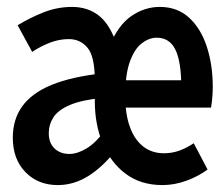

<svg xmlns="http://www.w3.org/2000/svg" viewBox="-20 -523 640 555"><path d="M147 12Q90 12 53.5 -25.5Q17 -63 17 -125Q17 -178 44.5 -216Q72 -254 129 -277.5Q186 -301 276 -311V-240Q216 -234 182 -219.5Q148 -205 134.5 -184Q121 -163 121 -138Q121 -110 137.5 -94Q154 -78 181 -78Q204 -78 231 -94.5Q258 -111 284 -147L318 -92Q277 -40 235 -14Q193 12 147 12ZM450 12Q387 12 343.5 -20.5Q300 -53 277 -108Q254 -163 254 -232V-291Q254 -360 233 -385Q212 -410 179 -410Q151 -410 124 -399.5Q97 -389 73 -373L31 -450Q67 -472 106.5 -487.5Q146 -503 188 -503Q235 -503 267.5 -476.5Q300 -450 320 -387H295Q321 -450 359.5 -476.5Q398 -503 442 -503Q493 -503 527 -471.5Q561 -440 578 -387.5Q595 -335 595 -272Q595 -255 593.5 -239Q592 -223 590 -212H318V-291H523L504 -271Q504 -345 487 -379.5Q470 -414 433 -414Q411 -414 390 -398Q369 -382 355.5 -345Q342 -308 342 -246Q342 -193 355.5 -156Q369 -119 394 -99.5Q419 -80 454 -80Q478 -80 499.5 -88Q521 -96 540 -109L580 -33Q553 -13 518.5 -0.5Q484 12 450 12Z"/></svg>

Font: Source Code Pro SemiBold
Style: Regular
Weight: 600
Monospace: yes
Designer: Paul D. Hunt, Teo Tuominen
Foundry: Adobe Systems Incorporated
Version: Version 1.018;hotconv 1.0.116;makeotfexe 2.5.65601